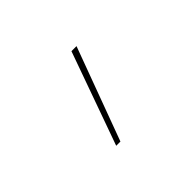

<svg xmlns="http://www.w3.org/2000/svg" viewBox="-72 -929 643 643"><g transform="rotate(-45 250.0 -607.0)"><path d="M180 -442 298 -772H322L200 -442Z"/></g></svg>

Font: Iosevka Aile Thin
Style: Regular
Weight: 100
Designer: Belleve Invis
Foundry: Belleve Invis
Version: Version 31.1.0; ttfautohint (v1.8.4)